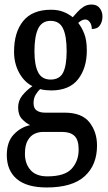

<svg xmlns="http://www.w3.org/2000/svg" viewBox="-20 -590 478 847"><path d="M186 237Q98 237 54 199.5Q10 162 10 94Q10 36 40.5 3.5Q71 -29 113 -38Q94 -47 77 -65Q60 -83 60 -116Q60 -146 78.5 -169Q97 -192 123 -210Q87 -228 64.5 -269Q42 -310 42 -362Q42 -448 82.5 -497.5Q123 -547 205 -547Q236 -547 259 -538Q282 -529 301 -514Q309 -523 321 -536.5Q333 -550 348.5 -560Q364 -570 384 -570Q408 -570 420 -554Q432 -538 432 -517Q432 -495 421 -478.5Q410 -462 385 -462Q385 -480 376.5 -492Q368 -504 357 -504Q347 -504 339.5 -499.5Q332 -495 325 -489Q341 -469 352 -440.5Q363 -412 363 -367Q363 -290 324.5 -240.5Q286 -191 205 -191Q196 -191 181 -192.5Q166 -194 157 -197Q147 -188 137.5 -172.5Q128 -157 128 -135Q128 -112 142 -102.5Q156 -93 179 -93H265Q341 -93 374.5 -50.5Q408 -8 408 52Q408 138 353.5 187.5Q299 237 186 237ZM203 -239Q243 -239 258.5 -270Q274 -301 274 -365Q274 -431 258 -464.5Q242 -498 203 -498Q165 -498 148.5 -464Q132 -430 132 -364Q132 -302 148.5 -270.5Q165 -239 203 -239ZM189 188Q266 188 296.5 154Q327 120 327 70Q327 27 308.5 9.5Q290 -8 255 -8H169Q150 -8 132 0.5Q114 9 102 30Q90 51 90 88Q90 132 114.5 160Q139 188 189 188Z"/></svg>

Font: Noto Serif Hebrew ExtraCondensed Medium
Style: Regular
Weight: 500
Width: 2
Designer: Monotype Design Team
Foundry: Monotype Imaging Inc.
Version: Version 2.004; ttfautohint (v1.8.4.7-5d5b)